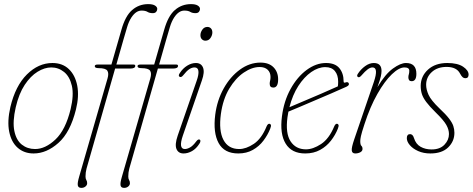

<svg xmlns="http://www.w3.org/2000/svg" viewBox="-20 -739 2300 934"><path d="M235 -432.5Q284 -432.5 315 -402.8Q346 -373 355.8 -322Q365.5 -271 349.5 -206.5Q322 -95 264.2 -43.8Q206.5 7.5 143.5 7.5Q97.5 7.5 66.2 -20Q35 -47.5 24.8 -98.2Q14.5 -149 30.5 -218.5Q55 -321.5 111 -377Q167 -432.5 235 -432.5ZM150.5 -14Q200.5 -14 249.8 -60.5Q299 -107 323.5 -208Q340 -277 329.5 -322Q319 -367 291.5 -389Q264 -411 229.5 -411Q197 -411 162.8 -390Q128.5 -369 100.2 -326.2Q72 -283.5 56.5 -217Q40.5 -147 49.8 -102Q59 -57 86.2 -35.5Q113.5 -14 150.5 -14Z M441 -417Q441 -425 455 -425H522L570.5 -593.5Q589.5 -661.5 622.8 -690.2Q656 -719 701 -719Q723 -719 734 -712Q745 -705 745 -695.5Q745 -688 739.8 -681.5Q734.5 -675 723 -675Q707.5 -675 697.5 -681.2Q687.5 -687.5 668.5 -687.5Q641.5 -687.5 619.5 -654.5Q606.5 -634.5 598.5 -607.5Q590.5 -580.5 580 -544.5L546 -425H629.5Q638 -425 638 -418.5Q638 -405.5 613 -405.5H540L401 81Q396 99.5 396 119.5Q396 130.5 400 136.8Q404 143 404 152Q404 161.5 395.8 168.2Q387.5 175 376 175Q361 175 358.5 163Q356 151 365.5 119L503 -357Q510.5 -382.5 502.2 -395Q494 -407.5 460 -407.5Q441 -407.5 441 -417ZM649 -417Q649 -425 663 -425H730L778.5 -593.5Q797.5 -661.5 830.8 -690.2Q864 -719 909 -719Q931 -719 942 -712Q953 -705 953 -695.5Q953 -688 947.8 -681.5Q942.5 -675 931 -675Q915.5 -675 905.5 -681.2Q895.5 -687.5 876.5 -687.5Q849.5 -687.5 827.5 -654.5Q814.5 -634.5 806.5 -607.5Q798.5 -580.5 788 -544.5L754 -425H837.5Q846 -425 846 -418.5Q846 -405.5 821 -405.5H748L609 81Q604 99.5 604 119.5Q604 130.5 608 136.8Q612 143 612 152Q612 161.5 603.8 168.2Q595.5 175 584 175Q569 175 566.5 163Q564 151 573.5 119L711 -357Q718.5 -382.5 710.2 -395Q702 -407.5 668 -407.5Q649 -407.5 649 -417ZM979 -541Q969.5 -541 962.2 -548Q955 -555 955 -568Q955 -581.5 964.2 -594.8Q973.5 -608 989 -608Q999 -608 1006 -601Q1013 -594 1013 -581Q1013 -567.5 1004 -554.2Q995 -541 979 -541ZM869.5 -79.5Q847 -14 879.5 -14Q890.5 -14 904.5 -21.8Q918.5 -29.5 934.5 -51Q944 -64 952 -59.5Q955.5 -57.5 954.8 -51.5Q954 -45.5 950 -40Q934.5 -15.5 914 -4Q893.5 7.5 873 7.5Q847.5 7.5 838.5 -14.2Q829.5 -36 844.5 -79.5L936.5 -345.5Q947.5 -376.5 945.2 -393.8Q943 -411 926.5 -411Q913.5 -411 900.8 -402.5Q888 -394 870.5 -372Q861.5 -361 853.5 -365.5Q845.5 -371 855 -384Q869.5 -406.5 890.5 -419.5Q911.5 -432.5 933 -432.5Q958.5 -432.5 967.5 -410.5Q976.5 -388.5 962 -347.5Z M1243 -413Q1206 -413 1166 -386Q1126 -359 1095.2 -307.8Q1064.5 -256.5 1054.5 -184.5Q1043.5 -103 1067 -58.5Q1090.5 -14 1143.5 -14Q1177 -14 1214.8 -39.2Q1252.5 -64.5 1277 -124.5Q1282.5 -137 1290 -137Q1295 -137 1297.5 -131.8Q1300 -126.5 1294.5 -113Q1282.5 -82.5 1261.5 -54.8Q1240.5 -27 1210 -9.8Q1179.5 7.5 1139 7.5Q1071 7.5 1043.5 -43Q1016 -93.5 1027 -181Q1036 -251 1068 -308.5Q1100 -366 1147 -400.2Q1194 -434.5 1247 -434.5Q1288.5 -434.5 1310.8 -411.5Q1333 -388.5 1333 -353Q1333 -313 1309.5 -313Q1292 -313 1292 -331.5Q1292 -339.5 1294 -346.8Q1296 -354 1296 -364.5Q1296 -386.5 1282 -399.8Q1268 -413 1243 -413Z M1623.5 -113Q1611.5 -82.5 1590 -54.8Q1568.5 -27 1537.2 -9.8Q1506 7.5 1464.5 7.5Q1399 7.5 1369.8 -40Q1340.5 -87.5 1351.5 -172.5Q1361 -247.5 1393.5 -306.2Q1426 -365 1471.8 -398.8Q1517.5 -432.5 1566 -432.5Q1610 -432.5 1630.8 -407.5Q1651.5 -382.5 1651.5 -343.5Q1651.5 -334.5 1659.5 -337.5Q1672.5 -342.5 1676.5 -334Q1681 -324.5 1665 -317Q1634 -303 1593 -285.2Q1552 -267.5 1510.2 -249.8Q1468.5 -232 1434.5 -217.5Q1400.5 -203 1383 -196Q1380.5 -182.5 1378.5 -169Q1368 -90.5 1393.5 -51.5Q1419 -12.5 1468.5 -12.5Q1502.5 -12.5 1541.8 -38.2Q1581 -64 1606 -124.5Q1611.5 -137 1619 -137Q1624 -137 1626.5 -131.8Q1629 -126.5 1623.5 -113ZM1562.5 -412.5Q1528.5 -412.5 1494 -388.5Q1459.5 -364.5 1431.2 -320.8Q1403 -277 1388 -217.5Q1412 -228 1453.2 -245.2Q1494.5 -262.5 1540.2 -282.2Q1586 -302 1623.5 -319Q1625 -328 1625 -341.5Q1625 -374 1609.2 -393.2Q1593.5 -412.5 1562.5 -412.5Z M1721 -364.5Q1714 -369 1720.5 -379.5Q1735 -402 1756 -417.2Q1777 -432.5 1798.5 -432.5Q1836 -432.5 1836 -394Q1836 -382.5 1832.5 -366.8Q1829 -351 1816 -315Q1854 -378.5 1891.2 -405.5Q1928.5 -432.5 1955 -432.5Q2005.5 -432.5 2005.5 -380Q2005.5 -344 1982.5 -344Q1966.5 -344 1966.5 -363Q1966.5 -371 1968.8 -377.5Q1971 -384 1971 -395Q1971 -411 1947.5 -411Q1921 -411 1886 -377.5Q1851 -344 1815.8 -282Q1780.5 -220 1753 -135Q1739 -92.5 1735.8 -76.8Q1732.5 -61 1732.5 -53Q1732.5 -34.5 1738 -29.5Q1743.5 -24.5 1743.5 -14.5Q1743.5 -4 1732.5 1.8Q1721.5 7.5 1708 7.5Q1693 7.5 1691.2 -6.8Q1689.5 -21 1703 -60.5L1798.5 -340Q1822.5 -411 1792 -411Q1781.5 -411 1769 -402Q1756.5 -393 1737 -370.5Q1727.5 -360 1721 -364.5Z M2079.5 -12Q2120 -12 2142 -35Q2164 -58 2164 -87Q2164 -108.5 2151.2 -131.2Q2138.5 -154 2099.5 -192Q2069.5 -221.5 2053.8 -242.5Q2038 -263.5 2032.2 -281.8Q2026.5 -300 2026.5 -321.5Q2027 -368.5 2062.2 -400.5Q2097.5 -432.5 2156 -432.5Q2206 -432.5 2232.8 -414.5Q2259.5 -396.5 2259.5 -376Q2259.5 -358.5 2243.5 -358.5Q2236.5 -358.5 2230.8 -363.2Q2225 -368 2218 -381Q2201.5 -413.5 2152.5 -413.5Q2107.5 -413.5 2080.2 -388.2Q2053 -363 2053 -326.5Q2053 -303.5 2065 -277.2Q2077 -251 2117 -212.5Q2148.5 -183 2164.2 -162.5Q2180 -142 2185.2 -126Q2190.5 -110 2190.5 -93Q2190.5 -51.5 2160.2 -22Q2130 7.5 2073.5 7.5Q2040.5 7.5 2014.5 -4Q1988.5 -15.5 1973.8 -32.8Q1959 -50 1959 -67Q1959 -86.5 1975 -86.5Q1980.5 -86.5 1985.5 -82.5Q1990.5 -78.5 1994 -67Q2003 -38 2026 -25Q2049 -12 2079.5 -12Z"/></svg>

Font: Fraunces144ptSuperSoftThinItalic
Style: Italic
Weight: 100
Italic angle: -16°
Version: Version 1.000;[0bf87f6ff]